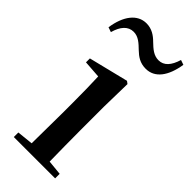

<svg xmlns="http://www.w3.org/2000/svg" viewBox="-261 -827 867 867"><g transform="rotate(45 172.5 -393.5)"><path d="M-7 -653 16 -645C29 -692 53 -719 88 -719C119 -719 140 -698 163 -676C184 -656 207 -639 244 -639C302 -639 339 -689 352 -772L329 -780C315 -733 292 -707 258 -707C227 -707 206 -726 182 -749C162 -769 137 -787 102 -787C44 -787 5 -735 -7 -653ZM117 0H305V-29L234 -36C233 -93 232 -177 232 -232V-385L235 -532L223 -541L33 -494V-469L117 -463C119 -414 120 -367 120 -300V-232L118 -37L41 -29V0Z"/></g></svg>

Font: Noto Serif CJK KR SemiBold
Style: Regular
Weight: 600
Designer: Ryoko NISHIZUKA 西塚涼子 (kana & ideographs); Frank Grießhammer (Latin, Greek & Cyrillic); Wenlong ZHANG 张文龙 (bopomofo); San
Foundry: Adobe
Version: Version 2.001;hotconv 1.1.0;makeotfexe 2.6.0